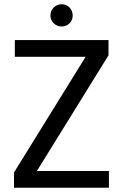

<svg xmlns="http://www.w3.org/2000/svg" viewBox="-20 -886 581 906"><path d="M154 -79H494V0H46V-72L384 -618H50V-697H492V-625ZM271 -761Q249 -761 233.5 -776Q218 -791 218 -813Q218 -835 233.5 -850.5Q249 -866 271 -866Q293 -866 308 -850.5Q323 -835 323 -813Q323 -791 308 -776Q293 -761 271 -761Z"/></svg>

Font: DVN-Poppins
Style: Regular
Weight: 400
Designer: Ninad Kale (Devanagari), Jonny Pinhorn (Latin)
Foundry: Indian Type Foundry
Version: 4.004